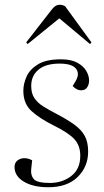

<svg xmlns="http://www.w3.org/2000/svg" viewBox="-20 -772 436 806"><path d="M190 -4Q241 -4 279 -33Q317 -62 317 -118Q317 -161 292 -188Q267 -215 204 -246Q146 -275 112 -306Q78 -337 78 -391Q78 -420 91.5 -450.5Q105 -481 139.5 -502Q174 -523 236 -523Q278 -523 304 -509Q330 -495 342 -474.5Q354 -454 354 -434Q354 -418 346 -405.5Q338 -393 321 -393Q310 -393 300.5 -398.5Q291 -404 285 -411L296 -429Q316 -461 299.5 -483Q283 -505 230 -505Q172 -505 141.5 -479.5Q111 -454 111 -411Q111 -380 124.5 -360Q138 -340 162 -325Q186 -310 217 -294Q263 -270 292.5 -248.5Q322 -227 336 -201Q350 -175 350 -136Q350 -72 306 -29Q262 14 183 14Q119 14 80 -9.5Q41 -33 41 -71Q41 -89 53.5 -98.5Q66 -108 82 -108Q99 -108 115 -99L111 -62Q108 -37 121.5 -20.5Q135 -4 190 -4ZM364 -594 358 -587 229 -695 96 -587 90 -594 195 -729Q203 -740 211.5 -746Q220 -752 231 -752Q244 -752 254 -745Z"/></svg>

Font: Literata 72pt ExtraLight
Style: Italic
Weight: 200
Italic angle: -2°
Designer: Latin by Veronika Burian and Jose Scaglione. Greek by Irene Vlachou. Cyrillic by Vera Evstafieva
Foundry: TypeTogether
Version: Version 3.002